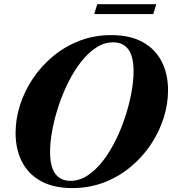

<svg xmlns="http://www.w3.org/2000/svg" viewBox="-20 -898 834 930"><path d="M794 -460.5Q794 -393 772.2 -325.2Q750.5 -257.5 709.8 -196.8Q669 -136 611.8 -88.8Q554.5 -41.5 483.5 -14.2Q412.5 13 330.5 13Q239.5 13 178.2 -20.8Q117 -54.5 86.2 -114.8Q55.5 -175 55.5 -254.5Q55.5 -322 77.2 -389.8Q99 -457.5 139.8 -518.2Q180.5 -579 237.8 -626.2Q295 -673.5 366 -700.8Q437 -728 519 -728Q610 -728 671 -694.2Q732 -660.5 763 -600.2Q794 -540 794 -460.5ZM222.5 -162.5Q222.5 -90.5 248 -56.2Q273.5 -22 321 -22Q364.5 -22 404.2 -48Q444 -74 478 -118Q512 -162 539.5 -217.2Q567 -272.5 586.5 -332.2Q606 -392 616.5 -449Q627 -506 627 -552.5Q627 -624.5 601.5 -658.8Q576 -693 528.5 -693Q484.5 -693 445 -667Q405.5 -641 371.5 -597Q337.5 -553 310 -497.8Q282.5 -442.5 263 -382.8Q243.5 -323 233 -266Q222.5 -209 222.5 -162.5ZM436.5 -830 451 -877.5H737L722.5 -830Z"/></svg>

Font: Newsreader Display
Style: Bold Italic
Weight: 700
Italic angle: -17°
Designer: Hugues Gentile
Foundry: Production Type
Version: Version 1.001